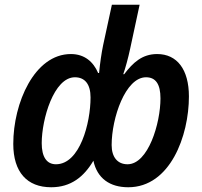

<svg xmlns="http://www.w3.org/2000/svg" viewBox="-20 -780 853 810"><path d="M196 10C279 10 334 -34 374 -102C390 -27 444 10 521 10C698 10 777 -207 777 -373C777 -487 727 -552 643 -552C580 -552 541 -516 504 -467H500C508 -489 521 -536 529 -574L569 -760H452L415 -589C408 -555 402 -514 398 -472H394C374 -519 337 -552 279 -552C125 -552 36 -345 36 -173C36 -54 94 10 196 10ZM518 -87C476 -87 451 -117 451 -168C451 -282 509 -454 596 -454C637 -454 657 -425 657 -365C657 -259 605 -87 518 -87ZM216 -87C177 -87 156 -118 156 -176C156 -277 207 -454 296 -454C338 -454 362 -425 362 -369C362 -261 317 -87 216 -87Z"/></svg>

Font: Noto Sans SemiCondensed SemiBold
Style: Italic
Weight: 600
Width: 4
Italic angle: -12°
Designer: Monotype Design Team
Foundry: Monotype Imaging Inc.
Version: Version 2.013